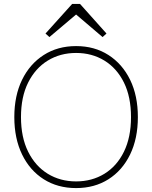

<svg xmlns="http://www.w3.org/2000/svg" viewBox="-20 -948 775 979"><path d="M368 11Q274 11 203 -34Q132 -79 92.5 -160.5Q53 -242 53 -351Q53 -460 92.5 -541Q132 -622 203 -667.5Q274 -713 368 -713Q462 -713 533 -667.5Q604 -622 643.5 -541Q683 -460 683 -351Q683 -242 643.5 -160.5Q604 -79 533 -34Q462 11 368 11ZM368 -23Q449 -23 512.5 -62Q576 -101 612 -174.5Q648 -248 648 -351Q648 -454 612 -527Q576 -600 512.5 -639Q449 -678 368 -678Q287 -678 223.5 -639Q160 -600 123.5 -527Q87 -454 87 -351Q87 -248 123.5 -174.5Q160 -101 223.5 -62Q287 -23 368 -23ZM348 -928H388L523 -777L503 -759L368 -874L232 -759L212 -777Z"/></svg>

Font: Zen Kaku Gothic New Light
Style: Regular
Weight: 300
Designer: Yoshimichi Ohira
Foundry: Positype
Version: Version 1.002